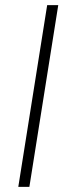

<svg xmlns="http://www.w3.org/2000/svg" viewBox="-20 -725 261 745"><path d="M51 0 163 -705H206L94 0Z"/></svg>

Font: Nunito Sans 10pt SemiCondensed ExtraLight
Style: Italic
Weight: 250
Width: 4
Italic angle: -9°
Designer: Vernon Adams
Foundry: Vernon Adams
Version: Version 3.101;gftools[0.9.27]